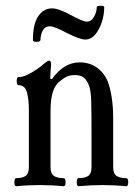

<svg xmlns="http://www.w3.org/2000/svg" viewBox="-20 -641 474 665"><path d="M36 4Q32 4 30.5 -3Q29 -10 30.5 -17Q32 -24 36 -24Q58 -24 69 -32Q80 -40 80 -62V-259Q80 -295 73.5 -320.5Q67 -346 44 -346Q40 -346 38.5 -353Q37 -360 38.5 -367Q40 -374 44 -374Q59 -374 77 -383Q95 -392 110.5 -403Q126 -414 133 -421Q145 -431 150 -431Q157 -431 157 -417Q156 -409 155 -392Q154 -375 154 -368L160 -367Q201 -425 256 -425Q290 -425 315.5 -407Q341 -389 354 -357Q362 -335 367 -303Q372 -271 372 -230V-62Q372 -40 383.5 -32Q395 -24 417 -24Q422 -24 423.5 -17Q425 -10 423.5 -3Q422 4 417 4Q397 2 376 1Q355 0 335 0Q314 0 293.5 1Q273 2 252 4Q248 4 246.5 -3Q245 -10 246.5 -17Q248 -24 252 -24Q275 -24 286 -32Q297 -40 297 -62V-176Q297 -248 296 -289Q295 -330 287 -348Q278 -368 267 -374.5Q256 -381 240 -381Q221 -381 209 -374.5Q197 -368 188 -360Q172 -349 163.5 -324Q155 -299 155 -256V-62Q155 -40 166.5 -32Q178 -24 200 -24Q205 -24 206.5 -17Q208 -10 206.5 -3Q205 4 200 4Q180 2 159.5 1Q139 0 118 0Q97 0 76.5 1Q56 2 36 4ZM275 -504Q257 -504 211 -527Q168 -550 153 -550Q137 -550 129 -537Q121 -524 120 -502Q119 -496 106.5 -496Q94 -496 94 -502Q94 -558 112.5 -585Q131 -612 160 -612Q183 -612 225 -589Q268 -566 280 -566Q296 -566 305.5 -582.5Q315 -599 315 -616Q315 -621 328 -621Q341 -621 341 -616Q341 -590 332.5 -564Q324 -538 309.5 -521Q295 -504 275 -504Z"/></svg>

Font: Junicode Two Beta Condensed
Style: Regular
Weight: 400
Width: 3
Designer: Peter S. Baker
Foundry: Briery Creek Software
Version: Version 1.053; ttfautohint (v1.8.4)